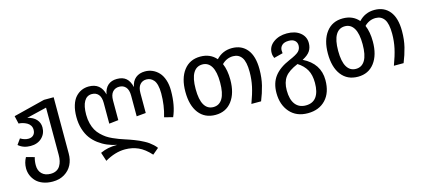

<svg xmlns="http://www.w3.org/2000/svg" viewBox="-58 -1039 3889 1755"><g transform="rotate(-15 1886.5 -161.5)"><path d="M387.2 -526.9H479V5.9Q479 64.5 455.6 111.3Q432.1 158.2 384.8 187Q337.4 215.8 272.9 215.8Q222.7 215.8 182.4 200.7Q142.1 185.5 117.4 159.9Q92.8 134.3 79.8 102.5Q66.9 70.8 66.9 36.1Q66.9 -17.6 92.8 -64L170.9 -43Q160.2 -11.2 160.2 32.2Q160.2 83 190.2 112.5Q220.2 142.1 272.9 142.1Q304.2 142.1 326.9 130.1Q349.6 118.2 362.5 96.9Q375.5 75.7 381.3 50.5Q387.2 25.4 387.2 -4.9V-453.1L196.8 -407.2Q251.5 -395.5 280.3 -363.3Q309.1 -331.1 309.1 -288.1Q309.1 -229 268.6 -189.9Q228 -150.9 161.1 -150.9Q92.3 -150.9 46.9 -190.9L84 -243.2Q121.6 -220.2 158.2 -220.2Q189.5 -220.2 207.3 -238.3Q225.1 -256.3 225.1 -288.1Q225.1 -311 213.6 -328.6Q202.1 -346.2 183.6 -356.2Q165 -366.2 145.8 -371.6Q126.5 -377 106.9 -377.9L89.8 -452.1Z M1345.7 -539.1Q1382.8 -539.1 1415.8 -524.7Q1448.7 -510.3 1474.6 -482.7Q1500.5 -455.1 1515.6 -410.2Q1530.8 -365.2 1530.8 -308.1Q1530.8 -166 1486.8 -67.9L1406.7 -88.9Q1438 -192.9 1438 -307.1Q1438 -352.5 1429.7 -384.8Q1421.4 -417 1406.5 -433.6Q1391.6 -450.2 1375.2 -457.5Q1358.9 -464.8 1338.9 -464.8Q1301.3 -464.8 1278.1 -438.2Q1254.9 -411.6 1254.9 -357.9V-169.9L1167 -162.1V-357.9Q1167 -412.1 1143.8 -438.5Q1120.6 -464.8 1082 -464.8Q1043 -464.8 1019.3 -438.2Q995.6 -411.6 995.6 -357.9V-171.9L907.7 -162.1V-357.9Q907.7 -412.1 884.8 -438.5Q861.8 -464.8 822.8 -464.8Q775.4 -464.8 750 -421.4Q724.6 -377.9 724.6 -294.9Q724.6 -250.5 734.4 -212.6Q744.1 -174.8 759.5 -147.5Q774.9 -120.1 799.3 -96.4Q823.7 -72.8 846.9 -57.1Q870.1 -41.5 901.6 -27.3Q933.1 -13.2 956.8 -4.4Q980.5 4.4 1011.7 14.6Q1013.2 15.1 1013.7 15.1Q1038.1 23.4 1051.3 27.8Q1064.5 32.2 1091.1 42.5Q1117.7 52.7 1134.8 60.5Q1151.9 68.4 1176 81.1Q1200.2 93.8 1217 106Q1233.9 118.2 1251.2 134Q1268.6 149.9 1280.8 167L1222.7 215.8Q1166 152.8 1108.6 127.4Q1051.3 102.1 984.9 102.1Q891.1 102.1 793.9 159.2L766.6 76.2Q805.2 58.6 841.6 51.3Q877.9 43.9 926.8 43.9Q878.4 33.7 836.9 16.1Q795.4 -1.5 757.1 -30Q718.8 -58.6 691.9 -95.5Q665 -132.3 648.9 -184.3Q632.8 -236.3 632.8 -297.9Q632.8 -360.4 647.5 -407.7Q662.1 -455.1 687.5 -483.2Q712.9 -511.2 744.4 -525.1Q775.9 -539.1 813 -539.1Q925.8 -539.1 952.6 -426.8Q962.4 -482.4 995.1 -510.7Q1027.8 -539.1 1079.6 -539.1Q1135.3 -539.1 1166.7 -511.7Q1198.2 -484.4 1211.9 -426.8Q1221.7 -481.9 1256.8 -510.5Q1292 -539.1 1345.7 -539.1Z M2168 -539.1Q2259.3 -539.1 2311 -475.1Q2362.8 -411.1 2362.8 -288.1Q2362.8 -206.1 2345.9 -137.7Q2329.1 -69.3 2300.8 0H2209Q2241.2 -85.9 2255.4 -151.6Q2269.5 -217.3 2269.5 -287.1Q2269.5 -383.3 2240.7 -424.1Q2211.9 -464.8 2159.7 -464.8Q2098.6 -464.8 2052.7 -418.9Q2080.6 -354.5 2080.6 -264.2Q2080.6 -137.2 2023.9 -62.5Q1967.3 12.2 1867.7 12.2Q1767.1 12.2 1710.9 -60.8Q1654.8 -133.8 1654.8 -263.2Q1654.8 -390.1 1711.7 -464.6Q1768.6 -539.1 1868.7 -539.1Q1962.9 -539.1 2018.6 -474.1Q2079.1 -539.1 2168 -539.1ZM1983.9 -264.2Q1983.9 -364.7 1953.9 -414.8Q1923.8 -464.8 1868.7 -464.8Q1812.5 -464.8 1782.2 -414.8Q1752 -364.7 1752 -263.2Q1752 -162.1 1781.7 -112.1Q1811.5 -62 1867.7 -62Q1923.8 -62 1953.9 -112.3Q1983.9 -162.6 1983.9 -264.2Z M2766.1 -268.1Q2919.4 -192.4 2919.4 -36.1Q2919.4 82.5 2856.4 149.2Q2793.5 215.8 2687.5 215.8Q2579.6 215.8 2517.8 145.3Q2456.1 74.7 2456.1 -36.1Q2456.1 -130.9 2503.4 -193.1Q2550.8 -255.4 2648.4 -296.9Q2719.7 -327.1 2741.9 -349.4Q2764.2 -371.6 2764.2 -405.8Q2764.2 -433.1 2744.9 -451.2Q2725.6 -469.2 2687.5 -469.2Q2645 -469.2 2623.8 -449.7Q2602.5 -430.2 2602.5 -400.9Q2602.5 -385.7 2604.5 -374L2519.5 -352.1Q2508.3 -377 2508.3 -401.9Q2508.3 -462.9 2560.5 -501Q2612.8 -539.1 2687.5 -539.1Q2765.6 -539.1 2813 -501.2Q2860.4 -463.4 2860.4 -402.8Q2860.4 -359.4 2839.6 -327.4Q2818.8 -295.4 2766.1 -268.1ZM2687.5 142.1Q2753.9 142.1 2787.1 96.2Q2820.3 50.3 2820.3 -36.1Q2820.3 -111.3 2793 -159.9Q2765.6 -208.5 2710.4 -243.2Q2622.1 -206.5 2587.6 -159.7Q2553.2 -112.8 2553.2 -36.1Q2553.2 51.3 2588.4 96.7Q2623.5 142.1 2687.5 142.1Z M3516.6 -539.1Q3607.9 -539.1 3659.7 -475.1Q3711.4 -411.1 3711.4 -288.1Q3711.4 -206.1 3694.6 -137.7Q3677.7 -69.3 3649.4 0H3557.6Q3589.8 -85.9 3604 -151.6Q3618.2 -217.3 3618.2 -287.1Q3618.2 -383.3 3589.4 -424.1Q3560.5 -464.8 3508.3 -464.8Q3447.3 -464.8 3401.4 -418.9Q3429.2 -354.5 3429.2 -264.2Q3429.2 -137.2 3372.6 -62.5Q3315.9 12.2 3216.3 12.2Q3115.7 12.2 3059.6 -60.8Q3003.4 -133.8 3003.4 -263.2Q3003.4 -390.1 3060.3 -464.6Q3117.2 -539.1 3217.3 -539.1Q3311.5 -539.1 3367.2 -474.1Q3427.7 -539.1 3516.6 -539.1ZM3332.5 -264.2Q3332.5 -364.7 3302.5 -414.8Q3272.5 -464.8 3217.3 -464.8Q3161.1 -464.8 3130.9 -414.8Q3100.6 -364.7 3100.6 -263.2Q3100.6 -162.1 3130.4 -112.1Q3160.2 -62 3216.3 -62Q3272.5 -62 3302.5 -112.3Q3332.5 -162.6 3332.5 -264.2Z"/></g></svg>

Font: FiraGO
Style: Regular
Weight: 400
Designer: bBox Type
Foundry: bBox Type GmbH
Version: Version 1.001;PS 001.001;hotconv 1.0.88;makeotf.lib2.5.64775